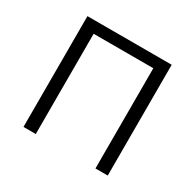

<svg xmlns="http://www.w3.org/2000/svg" viewBox="-122 -660 805 793"><g transform="rotate(30 281.0 -264.0)"><path d="M481.9 0H423.3V-478H138.7V0H80.1V-528.3H481.9Z"/></g></svg>

Font: Roboto-Light
Style: Regular
Weight: 300
Designer: Google
Version: Version 2.137; 2017